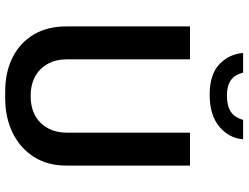

<svg xmlns="http://www.w3.org/2000/svg" viewBox="-126 -800 936 723"><g transform="rotate(90 341.5 -438.0)"><path d="M325 10Q250 10 194.5 -18.5Q139 -47 109 -98.5Q79 -150 79 -219V-686H203V-222Q203 -161 240 -123.5Q277 -86 341 -86Q406 -86 442.5 -124Q479 -162 479 -222V-686H603V-219Q603 -150 570.5 -98.5Q538 -47 480.5 -18.5Q423 10 348 10ZM336 -760Q260 -760 221.5 -796.5Q183 -833 179 -886H253Q261 -854 282 -839.5Q303 -825 339 -825Q378 -825 400 -839.5Q422 -854 431 -886H504Q500 -833 456.5 -796.5Q413 -760 336 -760Z"/></g></svg>

Font: Chivo Medium Medium
Style: Regular
Weight: 500
Version: Version 2.002